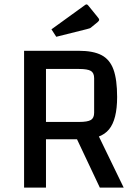

<svg xmlns="http://www.w3.org/2000/svg" viewBox="-20 -857 620 877"><path d="M190 -221V0H90V-625H340Q406 -625 444 -605Q482 -585 498.5 -539Q515 -493 515 -414Q515 -311 478 -266Q441 -221 355 -221ZM190 -300H341Q380 -300 395 -309Q410 -318 410 -342V-500Q410 -524 395 -533Q380 -542 341 -542H190ZM415 -268 545 0H436L318 -250ZM237 -689 215 -723 367 -833Q372 -837 375 -837Q379 -837 383 -832L426 -779Q433 -771 433 -767Q433 -762 426 -756L399 -734Q395 -730 390.5 -728Q386 -726 377 -724Z"/></svg>

Font: Changa
Style: Regular
Weight: 400
Designer: Eduardo Rodriguez Tunni
Foundry: Eduardo Rodriguez Tunni
Version: Version 3.003